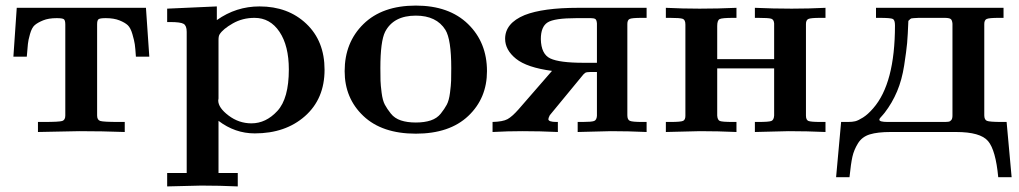

<svg xmlns="http://www.w3.org/2000/svg" viewBox="-20 -473 3651 688"><path d="M28 -270 40 -445H503L515 -270H467Q465 -301 463 -314.5Q461 -328 454.5 -350.5Q448 -373 438 -382.5Q428 -392 408 -400Q388 -408 359 -408Q338 -408 333 -404Q328 -400 328 -386V-59Q328 -43 339.5 -39.5Q351 -36 406 -36H427V0Q346 -3 264 -3Q248 -3 116 0V-36H137Q192 -36 203 -39.5Q214 -43 214 -59V-385Q214 -400 209 -404Q204 -408 183 -408Q154 -408 134.5 -400Q115 -392 104.5 -383Q94 -374 87.5 -351Q81 -328 80 -315.5Q79 -303 76 -270Z M579 147H649V-359Q649 -381 638 -387.5Q627 -394 590 -394H579V-442L757 -450V-401Q826 -450 910 -450Q1012 -450 1077.5 -388Q1143 -326 1143 -223Q1143 -119 1073 -57Q1003 5 893 5Q822 5 763 -40V147H832V195Q766 192 701 192Q690 192 579 195ZM762 -113Q762 -87 799 -59Q836 -31 881 -31Q933 -31 974 -75.5Q1015 -120 1015 -224Q1015 -309 981.5 -359Q948 -409 892 -409Q849 -409 814 -389Q779 -369 767 -350Q763 -344 763 -330V-120Q763 -119 762.5 -117Q762 -115 762 -113Z M1215 -218Q1215 -321 1282.5 -387Q1350 -453 1470 -453Q1589 -453 1657 -387Q1725 -321 1725 -218Q1725 -121 1658 -57.5Q1591 6 1470 6Q1349 6 1282 -57.5Q1215 -121 1215 -218ZM1343 -229Q1343 -199 1343.5 -183.5Q1344 -168 1347.5 -140.5Q1351 -113 1359 -98Q1367 -83 1380.5 -66Q1394 -49 1416.5 -41.5Q1439 -34 1470 -34Q1501 -34 1523.5 -41.5Q1546 -49 1559.5 -66Q1573 -83 1581 -98Q1589 -113 1592.5 -140.5Q1596 -168 1596.5 -183.5Q1597 -199 1597 -229Q1597 -332 1576 -366Q1544 -417 1470 -417Q1390 -417 1360 -359Q1343 -325 1343 -229Z M1745 0V-36Q1782 -37 1798.5 -46Q1815 -55 1838 -81L1958 -219Q1868 -231 1829 -262.5Q1790 -294 1790 -334Q1790 -390 1860 -419Q1926 -445 2052 -445H2297V-409H2280Q2244 -409 2236 -405Q2228 -401 2228 -387V-60Q2228 -44 2237 -40Q2246 -36 2281 -36H2297V0Q2232 -3 2169 -3Q2158 -3 2050 0V-36H2068Q2100 -36 2109 -39.5Q2118 -43 2119 -58V-215H2095Q2082 -215 2077 -212Q2072 -209 2062 -196Q1958 -69 1950 -60Q1945 -50 1945 -46Q1945 -36 1974 -36H1979V0Q1916 -3 1852 -3Q1799 -3 1745 0ZM1918 -333Q1919 -279 1952 -263.5Q1985 -248 2071 -248H2119V-389Q2118 -402 2113 -405Q2108 -408 2097 -408H2046Q1966 -408 1942 -392.5Q1918 -377 1918 -333Z M2366 0V-36H2383Q2420 -36 2428 -40Q2436 -44 2436 -58V-385Q2436 -402 2426.5 -405.5Q2417 -409 2381 -409H2366V-445Q2426 -442 2487 -442Q2553 -442 2619 -445V-409H2608Q2567 -409 2558.5 -404.5Q2550 -400 2550 -380V-261H2754V-389Q2753 -403 2743.5 -406Q2734 -409 2696 -409H2685V-445Q2751 -442 2817 -442Q2878 -442 2938 -445V-409H2920Q2885 -409 2876.5 -405Q2868 -401 2868 -387V-59Q2868 -43 2877 -39.5Q2886 -36 2921 -36H2938V0Q2872 -3 2806 -3Q2796 -3 2685 0V-36H2698Q2735 -36 2744 -39.5Q2753 -43 2754 -59V-228H2550V-59Q2551 -43 2559.5 -39.5Q2568 -36 2606 -36H2619V0Q2553 -3 2488 -3Q2477 -3 2366 0Z M2976 162 2994 -36H3019Q3034 -36 3044.5 -38.5Q3055 -41 3072.5 -52Q3090 -63 3109 -85Q3187 -174 3187 -382Q3187 -401 3179.5 -405Q3172 -409 3131 -409H3119V-445H3576V-409H3559Q3524 -409 3515.5 -405Q3507 -401 3507 -387V-60Q3507 -44 3516.5 -40Q3526 -36 3570 -36H3587L3605 162H3557Q3548 65 3520.5 32.5Q3493 0 3406 0H3171Q3125 0 3097 8.5Q3069 17 3054.5 40.5Q3040 64 3034.5 88.5Q3029 113 3024 162ZM3131 -44Q3131 -36 3161 -36H3362Q3374 -36 3379.5 -37Q3385 -38 3389 -43Q3393 -48 3393 -59V-388Q3392 -401 3386.5 -405Q3381 -409 3364 -409H3272Q3249 -408 3245.5 -407Q3242 -406 3236 -399H3235Q3233 -346 3230.5 -318.5Q3228 -291 3220 -239Q3212 -187 3194.5 -145.5Q3177 -104 3150 -69Q3147 -65 3142 -59.5Q3137 -54 3134 -50.5Q3131 -47 3131 -44Z"/></svg>

Font: CMU Serif
Style: Bold
Weight: 700
Version: Version 0.7.0